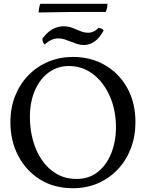

<svg xmlns="http://www.w3.org/2000/svg" viewBox="-20 -986 771 1015"><path d="M365 9Q266 9 192 -37Q118 -83 76.5 -162Q35 -241 35 -340Q35 -417 60.5 -480Q86 -543 131 -589Q176 -635 236 -660Q296 -685 365 -685Q461 -685 535.5 -641.5Q610 -598 653 -520.5Q696 -443 696 -340Q696 -266 672 -202.5Q648 -139 603.5 -91.5Q559 -44 498.5 -17.5Q438 9 365 9ZM385 -40Q450 -40 496.5 -76.5Q543 -113 568 -175.5Q593 -238 593 -314Q593 -404 560.5 -477.5Q528 -551 472 -594Q416 -637 344 -637Q285 -637 238.5 -603.5Q192 -570 165 -509Q138 -448 138 -367Q138 -304 154 -245Q170 -186 201.5 -140Q233 -94 279 -67Q325 -40 385 -40ZM423 -748Q405 -748 388 -753.5Q371 -759 355 -765.5Q339 -772 322.5 -777.5Q306 -783 288 -783Q269 -783 251.5 -775Q234 -767 217 -751Q210 -756 207 -764Q204 -772 204 -782Q233 -820 261 -833.5Q289 -847 315 -847Q341 -847 363 -838.5Q385 -830 405 -821.5Q425 -813 446 -813Q461 -813 475 -819.5Q489 -826 502 -839Q507 -838 515.5 -835Q524 -832 528 -825Q506 -784 479 -766Q452 -748 423 -748ZM548 -966Q548 -956 546 -945Q544 -934 539 -923Q523 -923 471 -923Q419 -923 344.5 -922.5Q270 -922 184 -920Q184 -926 186.5 -941.5Q189 -957 193 -966Z"/></svg>

Font: Vollkorn
Style: Regular
Weight: 400
Designer: Friedrich Althausen
Foundry: Friedrich Althausen
Version: Version 5.001